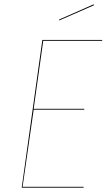

<svg xmlns="http://www.w3.org/2000/svg" viewBox="-20 -864 491 884"><path d="M450 -676H179L135 -363H368V-359H135L84 -4H365V0H80L175 -680H451ZM413 -840 253 -770 252 -774 411 -844Z"/></svg>

Font: Fira Sans Condensed Four
Style: Italic
Weight: 100
Width: 3
Italic angle: -8°
Designer: bBox Type GmbH & Carrois Corporate GbR & Edenspiekermann AG
Foundry: bBox Type GmbH & Carrois Corporate GbR & Edenspiekermann AG
Version: Version 4.301